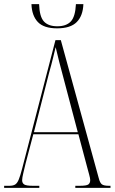

<svg xmlns="http://www.w3.org/2000/svg" viewBox="-21 -908 554 928"><path d="M255 -771Q191 -771 162 -801.5Q133 -832 131 -888H168Q170 -827 191.5 -804Q213 -781 256 -781Q299 -781 321 -804Q343 -827 346 -888H382Q380 -832 350 -801.5Q320 -771 255 -771ZM-1 0V-10H24Q42 -10 52 -16Q62 -22 69.5 -40Q77 -58 86 -93L247 -714H273L456 -48Q462 -24 471.5 -17Q481 -10 506 -10H513V0H343V-10H365Q397 -10 406 -16.5Q415 -23 415 -38Q415 -46 410 -64Q405 -82 400 -101L358 -259H140L103 -119Q98 -98 92 -73Q86 -48 86 -37Q86 -23 96 -16.5Q106 -10 137 -10H169V0ZM143 -269H355L294 -500Q275 -571 265 -610Q255 -649 248 -680Q241 -652 235 -626.5Q229 -601 216 -555Z"/></svg>

Font: Noto Serif Display ExtraCondensed ExtraLight
Style: Regular
Weight: 200
Width: 2
Designer: Monotype Design Team
Foundry: Monotype Imaging Inc.
Version: Version 2.009